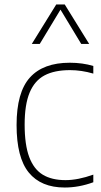

<svg xmlns="http://www.w3.org/2000/svg" viewBox="-20 -828 453 857"><path d="M54 -270Q54 -416 113.5 -482Q173 -548 291.5 -548Q348.5 -548 396.5 -533.5V-499.5Q343.5 -515 292.5 -515Q223 -515 178.8 -491.5Q134.5 -468 112.2 -414.5Q90 -361 90 -272Q90 -181.5 110.5 -127Q131 -72.5 171 -48.2Q211 -24 272.5 -24Q328 -24 396.5 -48.5V-14.5Q332.5 9 269 9Q163 9 108.5 -57.8Q54 -124.5 54 -270ZM378 -632H342.5L250 -785L157.5 -632H122L231 -808H269Z"/></svg>

Font: Encode Sans Thin
Style: Regular
Weight: 250
Designer: Multiple Designers
Foundry: Impallari Type
Version: Version 2.000